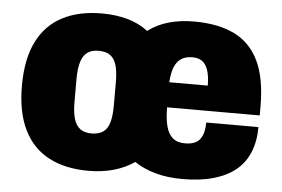

<svg xmlns="http://www.w3.org/2000/svg" viewBox="-44 -600 986 671"><g transform="rotate(5 449.0 -264.0)"><path d="M288 12Q207 12 149.5 -18Q92 -48 61.5 -109.5Q31 -171 31 -264Q31 -358 61.5 -419Q92 -480 149.5 -510Q207 -540 288 -540Q337 -540 378 -528.5Q419 -517 450 -493Q482 -517 522.5 -528.5Q563 -540 611 -540Q696 -540 753 -512Q810 -484 839 -423.5Q868 -363 868 -264V-233H543Q543 -194 550 -167Q557 -140 573 -126.5Q589 -113 616 -113Q636 -113 649 -118.5Q662 -124 669.5 -134.5Q677 -145 680.5 -159.5Q684 -174 684 -192H867Q867 -143 851.5 -104.5Q836 -66 805 -40.5Q774 -15 727.5 -1.5Q681 12 618 12Q566 12 524 0.5Q482 -11 449 -33Q417 -11 376.5 0.5Q336 12 288 12ZM288 -119Q313 -119 328.5 -130Q344 -141 350.5 -164Q357 -187 357 -222V-305Q357 -340 350.5 -363.5Q344 -387 328.5 -398Q313 -409 288 -409Q263 -409 248 -398Q233 -387 226 -363.5Q219 -340 219 -305V-222Q219 -187 226 -164Q233 -141 248 -130Q263 -119 288 -119ZM543 -321H678Q678 -345 674 -363Q670 -381 662.5 -392.5Q655 -404 643.5 -409.5Q632 -415 616 -415Q592 -415 576.5 -404.5Q561 -394 553 -373.5Q545 -353 543 -321Z"/></g></svg>

Font: Archivo SemiCondensed Black
Style: Regular
Weight: 900
Width: 4
Designer: Hector Gatti
Foundry: Omnibus-Type
Version: Version 2.001